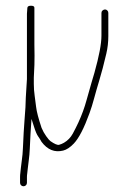

<svg xmlns="http://www.w3.org/2000/svg" viewBox="-20 -517 448 670"><path d="M100 -362V-490C100 -494.7 96 -497 88 -497C80 -497 75.8 -494.5 75.5 -489.5C75.2 -484.5 74.7 -477.7 74 -469V-241L70 -176C70 -158.5 68.4 -131.2 65.3 -94.1C63.5 -72.9 61.8 -41.7 60 -0.5C59.3 15.2 58.2 28.5 56.5 39.5C54.8 50.5 53.7 59.8 53 67.5C52.3 75.2 51.7 81.5 51 86.5C50.3 91.5 50 96.3 50 101V121C50 124.3 51.2 127.2 53.5 129.5C55.8 131.8 58.7 133 62 133C65.3 133 68.2 131.8 70.5 129.5C72.8 127.2 74 124.3 74 121V101C74 97 74.3 92.8 75 88.5C75.7 84.2 76.3 78.2 77 70.5C77.7 62.8 78.8 53.2 80.5 41.5C82.2 29.8 83.3 16.3 84 1C85.8 -39.7 87.3 -67.1 88.5 -81C89.5 -92.3 90 -99.3 90 -102C90.7 -100.7 93.5 -91.8 98.5 -75.3C103.6 -58.9 108.5 -47.3 113.5 -40.5C117.2 -35.5 121 -29.3 125 -22C145.7 5.6 170.7 15.8 200.2 8.5C212.3 5.6 224.7 -2.6 237.5 -16C255.2 -34.5 273.5 -70 292.5 -122.5C298.2 -138.2 303.5 -155.3 308.5 -174C313.5 -192.7 319.7 -214 326.9 -238C334.2 -262 342.3 -292.6 351 -329.8C355.7 -349.7 358 -370.1 358 -391V-472C358 -475.3 356.8 -478.2 354.5 -480.5C352.2 -482.8 349.5 -484 346.5 -484C343.5 -484 340.7 -482.8 338 -480.5C335.3 -478.2 334 -475.3 334 -472V-392.5C334 -364.2 325.8 -321.1 309.5 -263C306.5 -252.3 303 -240.5 299 -227.5C295 -214.5 289.4 -194.7 282.2 -168.2C275 -141.6 265.4 -115.4 253.5 -89.5C247.8 -77.2 241.3 -64.2 234 -50.7C226.6 -37.2 216.5 -26.6 203.5 -19C197.8 -15.7 192.1 -13.3 186.2 -11.7C180.4 -10.2 170.3 -14.5 156 -24.5C152.7 -26.8 147.8 -32.5 141.3 -41.6C134.8 -50.6 129.4 -60.4 125 -71C114.1 -103.7 107.8 -128 106 -144C104.7 -156 103 -168.8 101 -182.5C99 -196.2 98 -210 98 -224V-246C100 -280 100.8 -305.7 100.5 -323C100.2 -340.3 100 -353.3 100 -362Z"/></svg>

Font: Proton
Style: SeBd
Weight: 500
Version: Version 1.017